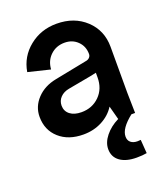

<svg xmlns="http://www.w3.org/2000/svg" viewBox="-132 -601 762 888"><g transform="rotate(-20 249.0 -157.5)"><path d="M193.8 12.2Q120.1 12.2 75 -28.1Q29.8 -68.4 29.8 -133.8Q29.8 -184.1 65.9 -222.4Q102.1 -260.7 161.1 -272L318.8 -303.2Q330.1 -304.7 337.2 -312Q344.2 -319.3 344.2 -329.1Q344.2 -367.2 318.8 -392.1Q293.5 -417 254.9 -417Q213.9 -417 185.8 -390.6Q157.7 -364.3 154.8 -321.8L46.9 -348.1Q59.1 -420.4 116 -466.3Q172.9 -512.2 250 -512.2Q336.9 -512.2 393.1 -459.7Q449.2 -407.2 449.2 -326.2V-100.1L451.2 0H433.1Q372.1 47.9 372.1 87.9Q372.1 106.9 384.3 116.9Q396.5 127 417 127Q427.2 127 433.1 126L438 192.9Q418 196.8 388.2 196.8Q336.4 196.8 306.6 175.3Q276.9 153.8 276.9 115.2Q276.9 82.5 302 51.3Q327.1 20 367.2 0H368.2L350.1 -67.9Q326.7 -30.8 285.4 -9.3Q244.1 12.2 193.8 12.2ZM143.1 -147.9Q143.1 -120.6 163.8 -104.2Q184.6 -87.9 220.2 -87.9Q273.4 -87.9 308.8 -123Q344.2 -158.2 344.2 -213.9V-236.8Q340.8 -236.3 329.6 -233.6Q318.4 -231 312 -230L203.1 -210Q175.3 -205.1 159.2 -188.2Q143.1 -171.4 143.1 -147.9Z"/></g></svg>

Font: Apfel Grotezk Mittel
Style: Regular
Weight: 500
Designer: Luigi Gorlero
Foundry: © 2023, Luigi Gorlero & Collletttivo
Version: Version 2.000;Glyphs 3.2 (3217)